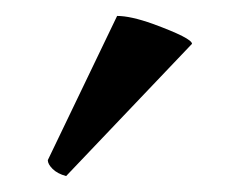

<svg xmlns="http://www.w3.org/2000/svg" viewBox="-20 -736 294 241"><path d="M40 -535 127 -716Q144 -716 172 -706Q221 -688 221 -681L63 -515Q52 -518 46 -524Q40 -530 40 -535Z"/></svg>

Font: Lusitana
Style: Regular
Weight: 400
Designer: Ana Paula Megda
Foundry: Ana Paula Megda
Version: Version 1.001; ttfautohint (v1.4.1)